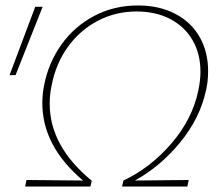

<svg xmlns="http://www.w3.org/2000/svg" viewBox="-20 -683 809 703"><path d="M474 -22 671 -24 666 0H427L432 -22Q530 -68 607 -157Q684 -246 706 -351Q714 -389 714 -420Q714 -486 685 -536Q656 -586 603 -613.5Q550 -641 480 -641Q403 -641 337.5 -606.5Q272 -572 228 -510.5Q184 -449 169 -370Q162 -338 162 -303Q162 -148 315 -22H316L311 0H72L77 -24L284 -22Q135 -148 135 -305Q135 -341 142 -373Q158 -454 205 -520Q252 -586 324.5 -624.5Q397 -663 485 -663Q563 -663 621.5 -632.5Q680 -602 711 -547.5Q742 -493 742 -423Q742 -384 734 -351Q712 -250 640 -162Q568 -74 474 -22ZM15 -408 109 -658H136L37 -408Z"/></svg>

Font: Ysabeau Extralight
Style: Italic
Weight: 200
Italic angle: -12°
Designer: Christian Thalmann (Catharsis Fonts)
Version: Version 0.003